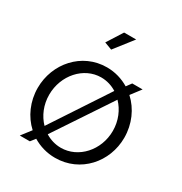

<svg xmlns="http://www.w3.org/2000/svg" viewBox="-172 -856 940 993"><g transform="rotate(30 297.5 -360.0)"><path d="M355 -730H283L224 -637L269 -620ZM468 -464 513 -523H451L429 -493C391 -516 346 -530 297 -530C148 -530 39 -405 39 -259C39 -179 72 -105 126 -56L82 1H142L164 -27C202 -4 247 10 297 10C448 10 556 -114 556 -259C556 -340 523 -414 468 -464ZM108 -258C108 -375 194 -470 297 -470C331 -470 363 -460 390 -443L168 -106C131 -144 108 -198 108 -258ZM297 -50C263 -50 231 -60 204 -77L427 -412C464 -374 487 -320 487 -260C487 -144 401 -50 297 -50Z"/></g></svg>

Font: FIGSv2-sans-serif
Style: Regular
Weight: 400
Designer: Matt McInerney, Pablo Impallari, Rodrigo Fuenzalida,Mirko Velimirovic
Foundry: Matt McInerney, Pablo Impallari, Rodrigo Fuenzalida
Version: Version 4.021;hotconv 1.0.109;makeotfexe 2.5.65596